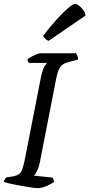

<svg xmlns="http://www.w3.org/2000/svg" viewBox="-29 -982 466 1002"><path d="M167 0Q160 0 142.6 -2.4Q125.3 -4.8 102.6 -8.5Q79.8 -12.3 57 -16.7Q34.1 -21.1 16.4 -25.4Q-1.3 -29.6 -9.3 -32.6Q-7.3 -40.6 -3 -47.3Q1.2 -54 5.2 -56.7L34.3 -60.7Q57 -64.5 69.2 -73Q81.4 -81.5 88.3 -101.7Q95.3 -121.9 102.3 -158.3L183.9 -575.7Q193.4 -620.2 203.6 -636.1Q213.7 -651.9 216.2 -653.6H122.1Q119.9 -656.6 117.5 -660.7Q115.1 -664.8 114.4 -672.4Q121.1 -678.9 134.7 -686.1Q148.2 -693.2 161.5 -698.6Q174.8 -704 180 -704H366.8Q370.8 -700 374.8 -691.2Q378.8 -682.4 378.6 -671.4L330 -658.4Q297.1 -650.4 284.7 -631.3Q272.3 -612.1 264.3 -572.1L178.4 -132.1Q173.6 -107.8 164.5 -90.3Q155.3 -72.7 148.3 -65.5L245.8 -55Q248.4 -51.6 250.4 -45Q252.4 -38.3 252.4 -32.6Q236.1 -20.1 210.9 -10Q185.7 0 167 0ZM224.6 -768.8Q215.5 -771.8 206.7 -780Q198 -788.3 196.2 -794.9Q233.4 -844.2 267.7 -881.6Q302 -919 327.6 -940.6Q353.3 -962.1 362.8 -962.1Q370.6 -962.1 383.1 -952.6Q395.7 -943 406 -929.1Q416.2 -915.2 417 -900.6Z"/></svg>

Font: Texturina Medium
Style: Italic
Weight: 500
Italic angle: -11°
Designer: Guillermo Torres Carreño
Foundry: Omnibus-Type
Version: Version 1.002